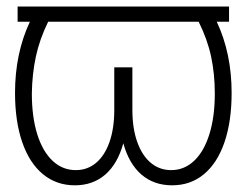

<svg xmlns="http://www.w3.org/2000/svg" viewBox="-20 -550 745 580"><path d="M671.9 -484.4H634.8Q679.7 -388.7 679.7 -269.5Q679.7 -183.6 658.2 -120.6Q636.7 -57.6 596.2 -23.9Q555.7 9.8 500 9.8Q444.8 9.8 407.2 -22.7Q369.6 -55.2 352.5 -117.2Q335.4 -55.2 298.1 -22.7Q260.7 9.8 206.1 9.8Q150.4 9.8 109.6 -23.9Q68.8 -57.6 47.1 -120.6Q25.4 -183.6 25.4 -269.5Q25.4 -388.7 70.3 -484.4H33.2V-530.3H671.9ZM209 -36.1Q244.1 -36.1 270.3 -58.1Q296.4 -80.1 310.8 -121.1Q325.2 -162.1 325.2 -217.8V-346.7H379.9V-217.8Q379.9 -162.6 394.5 -121.3Q409.2 -80.1 435.5 -58.1Q461.9 -36.1 497.1 -36.1Q536.6 -36.1 566.4 -64.2Q596.2 -92.3 612.5 -144.5Q628.9 -196.8 628.9 -267.6Q628.9 -326.7 617.7 -379.2Q606.4 -431.6 580.1 -484.4H125.5Q99.6 -431.6 88.4 -379.2Q77.1 -326.7 76.2 -267.6Q76.2 -196.8 92.5 -144.5Q108.9 -92.3 138.9 -64.2Q168.9 -36.1 209 -36.1Z"/></svg>

Font: Pretendard Std ExtraLight
Style: Regular
Weight: 200
Designer: Base glyphs from Inter by Rasmus Andersson; Hangeul glyphs from Noto Sans CJK(Source Han Sans) by Jang Soo-young and Kan
Foundry: Kil Hyung-jin
Version: Version 1.309